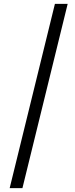

<svg xmlns="http://www.w3.org/2000/svg" viewBox="-20 -793 390 993"><path d="M330 -773H264L30 180H96Z"/></svg>

Font: Kreadon Medium
Style: Regular
Weight: 500
Designer: kohakuno
Foundry: StudioGnu
Version: Version 1.000;Glyphs 3.1.2 (3151)